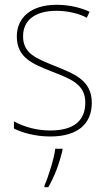

<svg xmlns="http://www.w3.org/2000/svg" viewBox="-20 -558 444 799"><path d="M362 -130C362 -226 287 -251 207 -284C132 -315 76 -334 76 -407C76 -477 130 -513 215 -513C260 -513 310 -502 341 -484L353 -509C317 -526 269 -538 215 -538C110 -538 50 -485 50 -407C50 -317 116 -292 199 -259C277 -229 335 -206 335 -131C335 -59 291 -15 189 -15C134 -15 82 -29 38 -53V-23C70 -7 125 10 189 10C305 10 362 -44 362 -130ZM240 68V61H210C205 103 180 181 165 214V221H181C208 175 228 118 240 68Z"/></svg>

Font: Noto Sans Gujarati SemiCondensed Thin
Style: Regular
Weight: 100
Width: 4
Designer: Jelle Bosma - Monotype Design Team, Universal Thirst
Foundry: Monotype Imaging Inc.
Version: Version 2.106